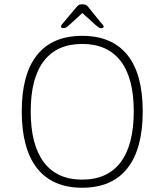

<svg xmlns="http://www.w3.org/2000/svg" viewBox="-20 -874 771 900"><path d="M365 6Q226 6 154 -85Q82 -176 82 -352Q82 -527 154 -616.5Q226 -706 365 -706Q505 -706 577 -616.5Q649 -527 649 -352Q649 -176 577 -85Q505 6 365 6ZM365 -32Q484 -32 545.5 -113.5Q607 -195 607 -352Q607 -508 545.5 -588Q484 -668 365 -668Q247 -668 185.5 -588Q124 -508 124 -352Q124 -195 185.5 -113.5Q247 -32 365 -32ZM279 -742Q274 -742 270 -743.5Q266 -745 266 -749Q266 -754 270 -759Q274 -764 279 -770L338 -840Q343 -846 347 -849Q351 -852 355.5 -853Q360 -854 366 -854Q372 -854 376.5 -853Q381 -852 385 -849.5Q389 -847 393 -842L452 -769Q457 -764 461.5 -758.5Q466 -753 466 -749Q466 -745 461.5 -743.5Q457 -742 452 -742Q448 -742 442 -746Q436 -750 428 -757L366 -813L305 -757Q298 -750 291 -746Q284 -742 279 -742Z"/></svg>

Font: Asap Thin
Style: Regular
Weight: 250
Designer: Pablo Cosgaya
Foundry: Omnibus-Type
Version: Version 3.001